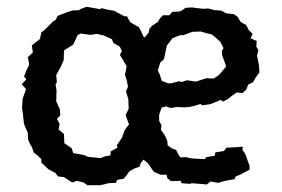

<svg xmlns="http://www.w3.org/2000/svg" viewBox="-20 -532 833 567"><path d="M238 15 227 7 207 2 193 7 181 -1 169 -9 151 -11 144 -21 125 -31 120 -35 102 -52V-62L92 -72L80 -81L74 -98L69 -106L63 -120L62 -141L57 -151L51 -166L49 -182L48 -193L45 -214L47 -241L57 -269L44 -283L58 -298L51 -306L57 -322L66 -340L65 -349L62 -363L77 -377L74 -398L92 -412L98 -417L102 -436L113 -445L125 -457L137 -469L145 -474L150 -485L160 -489L181 -497L194 -501L214 -502L217 -505L236 -512L275 -505L280 -508L295 -504L318 -500L325 -496L347 -484H355L364 -467L372 -462L390 -452L396 -441L403 -425L414 -416L423 -402L422 -387V-370L428 -357L430 -335L429 -320L437 -309L438 -293L440 -279L436 -260L434 -233L445 -206L439 -199L433 -178L435 -167L427 -148L433 -140L434 -121L423 -105L424 -95L418 -84L411 -70L396 -51L392 -40L376 -34L362 -26L352 -12L345 -4L326 -1L322 8L300 9L289 12L276 15ZM277 -65 289 -70 306 -73 307 -85 327 -96 325 -103 340 -125 349 -149 361 -165 356 -178 351 -192 360 -211 359 -239 352 -262 358 -276 354 -296 349 -311 354 -336 345 -352 334 -370 340 -381 334 -394 314 -406 311 -416 287 -427 266 -432 247 -429 218 -433 209 -428 196 -400 186 -394 169 -383 168 -354 159 -334 146 -310 148 -289 144 -283 147 -265 146 -233 157 -208 158 -191 148 -181 156 -166 153 -150 169 -136 170 -109 192 -94 196 -80 229 -74 239 -69ZM516 9 514 2 485 3 474 -6 472 -16H454L434 -25L423 -41L417 -50L404 -60L407 -75L399 -86L391 -93L380 -109L382 -125L376 -134L365 -147V-164L356 -177L367 -205L365 -234L354 -263L363 -282L359 -298L372 -309L367 -328L369 -337L382 -355L375 -364L382 -383L384 -396L395 -406L408 -422L419 -436L421 -446L428 -455L447 -468L451 -476L461 -487H480L489 -497L509 -498L517 -501L528 -509L547 -510L579 -506L595 -507L614 -502L632 -501L637 -499L647 -493L671 -490L682 -482L691 -467L707 -458L714 -444L726 -432L720 -419L738 -411L737 -394L743 -384L739 -367L745 -338L746 -318L735 -303L727 -289L713 -282L707 -267L696 -257L679 -259L665 -249L651 -238L638 -232L632 -237L608 -227L599 -224L577 -221L572 -225L556 -220L539 -216L526 -215L503 -216L484 -213L470 -218L457 -214L450 -193V-175L457 -162L455 -149L467 -132L474 -116L475 -103L487 -94L500 -89L509 -72L514 -67L528 -68L547 -64L585 -62L589 -68L614 -72L616 -82L641 -86L649 -96L674 -97L697 -99L696 -89L704 -78L717 -42V-31L689 -16L676 -11L673 -3L645 2L624 8L602 4L590 13L583 12L545 9L542 11ZM476 -286H485L509 -292L517 -290L532 -295L559 -291L574 -296L589 -301L611 -300L626 -310L634 -319L648 -336L636 -369L635 -381L640 -390L631 -408L616 -422L604 -431L593 -433L573 -439L548 -438L521 -428H512L489 -419L481 -408L473 -398L469 -380L464 -357L453 -347L446 -323L451 -314L458 -293Z"/></svg>

Font: Winky Rough
Style: Regular
Weight: 400
Designer: Simon Atzbach
Foundry: typofactur
Version: Version 1.206